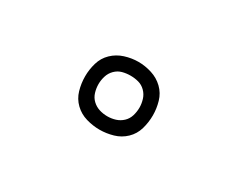

<svg xmlns="http://www.w3.org/2000/svg" viewBox="-42 -904 584 471"><g transform="rotate(30 250.0 -669.0)"><path d="M250 -573Q231 -573 212 -578.5Q193 -584 179 -597.5Q165 -611 159.5 -630Q154 -649 154 -669Q154 -688 159.5 -707Q165 -726 179 -739.5Q193 -753 212 -759Q231 -765 250 -765Q269 -765 288 -759Q307 -753 321 -739.5Q335 -726 340.5 -707Q346 -688 346 -669Q346 -649 340.5 -630Q335 -611 321 -597.5Q307 -584 288 -578.5Q269 -573 250 -573ZM250 -611Q262 -611 273 -614.5Q284 -618 292.5 -626Q301 -634 304.5 -645.5Q308 -657 308 -669Q308 -680 304.5 -691.5Q301 -703 292.5 -711.5Q284 -720 273 -723Q262 -726 250 -726Q238 -726 227 -723Q216 -720 207.5 -711.5Q199 -703 195.5 -691.5Q192 -680 192 -669Q192 -657 195.5 -645.5Q199 -634 207.5 -626Q216 -618 227 -614.5Q238 -611 250 -611Z"/></g></svg>

Font: iosevka_custom_sans_ss08 XLt
Style: Regular
Weight: 200
Designer: Belleve Invis
Foundry: Belleve Invis
Version: Version 10.3.0; ttfautohint (v1.8.3)